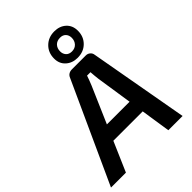

<svg xmlns="http://www.w3.org/2000/svg" viewBox="-295 -1063 1191 1191"><g transform="rotate(-45 300.5 -467.0)"><path d="M434 -690Q450 -690 462 -680Q474 -670 476 -654L593 0H468L387 -532Q385 -548 383.5 -564.5Q382 -581 381 -596H351Q346 -582 340 -565Q334 -548 327 -532L96 0H-35L266 -659Q272 -675 284 -682.5Q296 -690 312 -690ZM496 -295 484 -195H130L143 -295ZM401 -934Q448 -934 478 -906.5Q508 -879 508 -833Q508 -782 474.5 -748.5Q441 -715 388 -715Q342 -715 311.5 -742.5Q281 -770 281 -815Q281 -867 315 -900.5Q349 -934 401 -934ZM399 -881Q371 -881 355 -864Q339 -847 339 -820Q339 -798 352.5 -783Q366 -768 391 -768Q418 -768 434 -785.5Q450 -803 450 -829Q450 -852 436.5 -866.5Q423 -881 399 -881Z"/></g></svg>

Font: Exo 2 SemiBold
Style: Italic
Weight: 600
Italic angle: -8°
Designer: Natanael Gama
Foundry: Natanael Gama
Version: Version 2.010